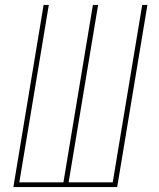

<svg xmlns="http://www.w3.org/2000/svg" viewBox="-20 -755 640 775"><path d="M34 0 156 -735H177L58 -19H236L355 -735H376L257 -19H435L554 -735H575L453 0Z"/></svg>

Font: Iosevka SS04 Thin Extended
Style: Italic
Weight: 100
Width: 7
Italic angle: -9°
Monospace: yes
Designer: Belleve Invis
Foundry: Belleve Invis
Version: Version 19.0.0; ttfautohint (v1.8.4)